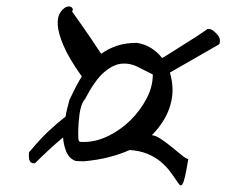

<svg xmlns="http://www.w3.org/2000/svg" viewBox="-20 -619 707 581"><path d="M217.8 -195.3Q218.8 -189.5 225.6 -189.5Q232.4 -189.5 235.4 -189.5Q270.5 -189.5 307.6 -207.5Q344.7 -225.6 374.5 -254.9Q404.3 -284.2 423.3 -320.3Q442.4 -356.4 442.4 -393.6Q418.9 -405.3 396 -417Q373 -428.7 347.7 -426.3Q322.3 -423.8 294.9 -400.4Q267.6 -377 237.3 -319.3Q230.5 -311.5 226.6 -299.8Q222.7 -288.1 220.7 -274.4Q218.8 -260.7 217.8 -247.1Q216.8 -233.4 216.8 -223.6Q216.8 -219.7 216.8 -209Q216.8 -198.2 217.8 -195.3ZM67.4 -144.5Q67.4 -150.4 67.4 -154.8Q67.4 -159.2 72.3 -163.1Q100.6 -197.3 126 -221.2Q151.4 -245.1 178.7 -266.6Q179.7 -276.4 183.1 -289.6Q186.5 -302.7 190.4 -317.4Q199.2 -335.9 208.5 -354Q217.8 -372.1 227.5 -387.7Q188.5 -442.4 172.4 -480.5Q156.2 -518.6 154.8 -543Q153.3 -567.4 162.1 -580.6Q170.9 -593.8 180.2 -597.7Q189.5 -601.6 196.3 -597.2Q203.1 -592.8 198.2 -584Q198.2 -584 206.5 -572.3Q214.8 -560.5 228 -542Q241.2 -523.4 256.3 -501Q271.5 -478.5 286.1 -456.1Q307.6 -471.7 334 -480.5Q360.4 -489.3 394.5 -489.3Q418.9 -485.4 438 -473.1Q457 -460.9 470.7 -443.4Q484.4 -451.2 506.3 -465.3Q528.3 -479.5 550.3 -493.2Q572.3 -506.8 588.9 -518.1Q605.5 -529.3 607.4 -531.2H612.3Q618.2 -531.2 623.5 -527.3Q628.9 -523.4 633.8 -518.6Q638.7 -513.7 642.1 -508.3Q645.5 -502.9 645.5 -497.1Q645.5 -494.1 645 -489.7Q644.5 -485.4 640.6 -483.4L494.1 -399.4Q501 -377 502 -352.5Q502.9 -328.1 496.1 -303.2Q489.3 -278.3 475.1 -254.9Q460.9 -231.4 439.5 -210Q451.2 -209 467.3 -198.2Q483.4 -187.5 499.5 -174.3Q515.6 -161.1 529.3 -149.9Q543 -138.7 549.8 -137.7Q543.9 -101.6 539.6 -83.5Q535.2 -65.4 531.2 -60.5Q527.3 -55.7 522.9 -60.5Q518.6 -65.4 511.2 -76.7Q503.9 -87.9 492.7 -102.5Q481.4 -117.2 464.8 -130.9Q448.2 -144.5 425.3 -153.8Q402.3 -163.1 372.1 -165Q343.8 -152.3 310.1 -143.6Q276.4 -134.8 233.4 -130.9Q230.5 -130.9 221.7 -131.3Q212.9 -131.8 209 -131.8Q188.5 -139.6 180.2 -161.1Q171.9 -182.6 170.9 -203.1Q148.4 -184.6 127.4 -165Q106.4 -145.5 86.9 -126Q85.9 -125 85 -125H83Q74.2 -125 70.8 -130.9Q67.4 -136.7 67.4 -144.5Z"/></svg>

Font: Cedarville Cursive
Style: Regular
Weight: 400
Designer: Kimberly Geswein
Foundry: Kimberly Geswein
Version: Version 1.001 2010